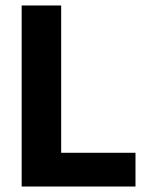

<svg xmlns="http://www.w3.org/2000/svg" viewBox="-20 -680 525 700"><path d="M59 0V-660H203V0ZM88 0V-123H474V0Z"/></svg>

Font: Bricolage Grotesque 28pt
Style: Bold
Weight: 700
Designer: Mathieu Triay
Foundry: Atelier Triay
Version: Version 1.000;gftools[0.9.30]